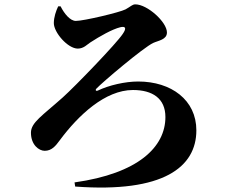

<svg xmlns="http://www.w3.org/2000/svg" viewBox="-20 -802 1040 881"><path d="M247 -773C237 -752 227 -723 227 -696C227 -653 291 -579 337 -579C364 -579 380 -598 394 -607C437 -635 495 -668 532 -677C556 -683 562 -673 543 -646C514 -602 327 -408 268 -355C174 -271 122 -240 122 -193C122 -137 159 -110 185 -110C217 -110 235 -132 254 -158C340 -274 463 -389 590 -389C679 -389 739 -351 739 -265C739 -128 615 -6 322 35L325 54C731 84 881 -36 881 -204C881 -343 766 -428 614 -428C554 -428 480 -411 428 -386C421 -383 416 -388 422 -395C449 -424 638 -584 683 -605C707 -616 746 -620 746 -653C746 -701 656 -782 601 -782C587 -782 580 -772 556 -759C529 -745 364 -706 328 -706C302 -706 275 -739 258 -773Z"/></svg>

Font: Noto Serif CJK JP Black
Style: Regular
Weight: 900
Designer: Ryoko NISHIZUKA 西塚涼子 (kana & ideographs); Frank Grießhammer (Latin, Greek & Cyrillic); Wenlong ZHANG 张文龙 (bopomofo); San
Foundry: Adobe Systems Incorporated
Version: Version 1.001;PS 1.001;hotconv 16.6.54;makeotf.lib2.5.65590